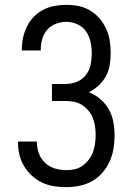

<svg xmlns="http://www.w3.org/2000/svg" viewBox="-20 -763 540 791"><path d="M253 8Q227 8 201.5 4Q176 0 153 -11Q130 -22 111 -39.5Q92 -57 79 -79Q66 -101 60 -126Q54 -151 54 -177V-180H132V-178Q132 -154 140 -131.5Q148 -109 165.5 -92.5Q183 -76 206 -69Q229 -62 253 -62Q271 -62 288.5 -66Q306 -70 320.5 -80.5Q335 -91 346 -105.5Q357 -120 363 -136.5Q369 -153 371.5 -171Q374 -189 374 -207Q374 -225 371.5 -242.5Q369 -260 362.5 -276.5Q356 -293 344.5 -307Q333 -321 318 -330.5Q303 -340 285.5 -343.5Q268 -347 250 -347H194V-417H250Q274 -417 296.5 -426Q319 -435 333.5 -453.5Q348 -472 353 -495.5Q358 -519 358 -543Q358 -567 353 -590.5Q348 -614 334.5 -633.5Q321 -653 299 -663Q277 -673 253 -673Q231 -673 210 -665Q189 -657 174.5 -640.5Q160 -624 154 -602.5Q148 -581 148 -559V-555H70V-561Q70 -586 75.5 -610Q81 -634 92 -655.5Q103 -677 120 -694.5Q137 -712 158.5 -723Q180 -734 204.5 -738.5Q229 -743 253 -743Q279 -743 304 -738Q329 -733 351 -720Q373 -707 390 -687Q407 -667 417.5 -644Q428 -621 432 -595.5Q436 -570 436 -544Q436 -520 432 -495.5Q428 -471 416.5 -449.5Q405 -428 386.5 -411Q368 -394 346 -383Q372 -373 393.5 -354.5Q415 -336 428.5 -312Q442 -288 447 -260.5Q452 -233 452 -205Q452 -178 447.5 -150.5Q443 -123 431.5 -97.5Q420 -72 401.5 -51Q383 -30 359 -16.5Q335 -3 307.5 2.5Q280 8 253 8Z"/></svg>

Font: Huly
Style: Regular
Weight: 400
Designer: Belleve Invis
Foundry: Belleve Invis
Version: Version 33.2.5; ttfautohint (v1.8.4)